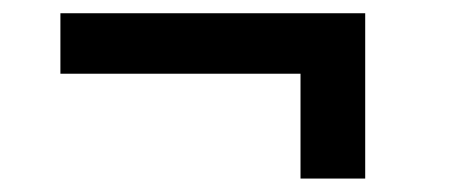

<svg xmlns="http://www.w3.org/2000/svg" viewBox="-20 -409 680 287"><path d="M429.2 -142.1V-298.8H70.3V-389.2H525.9V-142.1Z"/></svg>

Font: HK Grotesk SemiBold Legacy
Style: Regular
Weight: 600
Designer: Alfredo Marco Pradil
Foundry: Hanken Design Co.
Version: Version 2.022;PS 002.022;hotconv 1.0.88;makeotf.lib2.5.64775